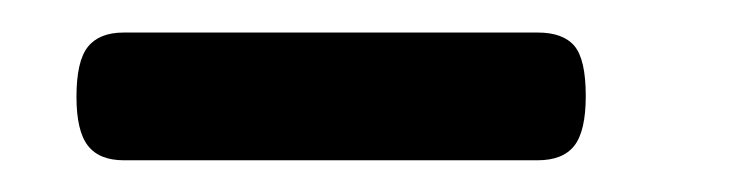

<svg xmlns="http://www.w3.org/2000/svg" viewBox="-20 -639 460 118"><path d="M27 -579.5Q27 -601.5 34 -610.2Q41 -619 56 -619H310.5Q326 -619 333 -610.8Q340 -602.5 340 -580Q340 -558.5 333 -549.5Q326 -540.5 310.5 -540.5H56Q41 -540.5 34 -549.5Q27 -558.5 27 -579.5Z"/></svg>

Font: Fraunces 72pt Black
Style: Regular
Weight: 900
Version: Version 1.000;[0bf87f6ff]